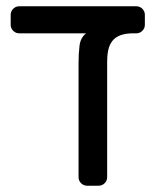

<svg xmlns="http://www.w3.org/2000/svg" viewBox="-20 -591 499 611"><path d="M14 -544Q14 -555 22 -563Q30 -571 41 -571H414Q425 -571 433 -563Q441 -555 441 -544V-512Q441 -501 433 -493Q425 -485 414 -485H405Q379 -485 362.5 -478.5Q346 -472 337 -460Q328 -448 324.5 -431.5Q321 -415 321 -396V-27Q321 -16 313 -8Q305 0 294 0H257Q246 0 238 -8Q230 -16 230 -27V-393Q230 -419 233 -445Q236 -471 254 -485H41Q30 -485 22 -493Q14 -501 14 -512V-544Z"/></svg>

Font: Rubik
Style: Regular
Weight: 400
Designer: Hubert & Fischer
Foundry: Hubert & Fischer
Version: Version 1.002; ttfautohint (v1.6)